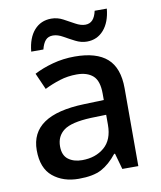

<svg xmlns="http://www.w3.org/2000/svg" viewBox="-84 -808 742 886"><g transform="rotate(-10 287.0 -365.5)"><path d="M292 -549Q394 -549 444 -504.5Q494 -460 494 -365V0H419L398 -75H394Q359 -31 320.5 -10.5Q282 10 214 10Q141 10 93 -29.5Q45 -69 45 -153Q45 -235 107.5 -278Q170 -321 298 -325L390 -328V-358Q390 -418 363 -442Q336 -466 287 -466Q245 -466 207 -454Q169 -442 135 -425L101 -502Q139 -522 188.5 -535.5Q238 -549 292 -549ZM317 -257Q225 -253 189.5 -226.5Q154 -200 154 -152Q154 -110 179.5 -91Q205 -72 244 -72Q307 -72 348 -107Q389 -142 389 -212V-259ZM99 -606Q105 -670 136 -705Q167 -740 216 -740Q245 -740 271 -726Q297 -712 321.5 -698.5Q346 -685 367 -685Q388 -685 401 -699Q414 -713 420 -741H477Q471 -678 440 -642.5Q409 -607 361 -607Q334 -607 307.5 -620.5Q281 -634 256.5 -648Q232 -662 210 -662Q188 -662 175.5 -648Q163 -634 156 -606Z"/></g></svg>

Font: Noto Sans Tangsa Medium
Style: Regular
Weight: 500
Version: Version 1.504